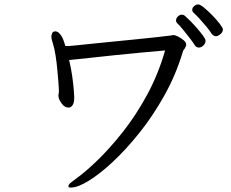

<svg xmlns="http://www.w3.org/2000/svg" viewBox="-20 -821 1040 864"><path d="M983 -689Q983 -676 971.5 -667Q960 -658 952 -658Q940 -658 931 -671Q924 -683 909 -701Q894 -719 878 -736.5Q862 -754 852 -763Q845 -769 845 -777Q845 -786 853.5 -793.5Q862 -801 872 -801Q881 -801 899 -786Q917 -771 936.5 -751Q956 -731 969.5 -713Q983 -695 983 -689ZM875 -607Q863 -607 856 -618Q847 -633 832 -652Q817 -671 802.5 -689Q788 -707 777 -717Q772 -722 772 -729Q772 -738 780 -746.5Q788 -755 798 -755Q807 -755 814 -748Q822 -741 837 -726Q852 -711 867.5 -693Q883 -675 894 -660Q905 -645 905 -638Q905 -626 895.5 -616.5Q886 -607 875 -607ZM245 -415Q245 -423 243 -448.5Q241 -474 238 -507Q235 -540 230 -571.5Q225 -603 219 -622Q218 -627 214.5 -637.5Q211 -648 211 -658Q211 -660 214 -670Q217 -680 230 -680Q233 -680 239.5 -677Q246 -674 255.5 -660.5Q265 -647 274 -614H290Q295 -614 324 -617Q353 -620 396.5 -624.5Q440 -629 491 -634Q542 -639 591.5 -644Q641 -649 682.5 -653.5Q724 -658 747 -661Q755 -663 761 -663Q769 -663 782.5 -656Q796 -649 807 -639.5Q818 -630 818 -620Q818 -616 816 -612.5Q814 -609 812 -604Q810 -600 807.5 -598Q805 -596 802 -586Q771 -483 719.5 -391Q668 -299 607.5 -223.5Q547 -148 487.5 -92.5Q428 -37 378.5 -7Q329 23 300 23Q291 23 289.5 21.5Q288 20 288 16Q288 10 298 1.5Q308 -7 326 -20Q363 -46 417.5 -98.5Q472 -151 531 -225Q590 -299 641 -392.5Q692 -486 723 -594Q677 -590 617 -584.5Q557 -579 495 -572.5Q433 -566 379 -560Q325 -554 291 -551Q300 -514 305 -478Q310 -442 312 -416Q314 -390 314 -383Q314 -361 308.5 -351Q303 -341 295 -338Q293 -337 288 -337Q271 -337 258.5 -354Q246 -371 244 -382Q244 -384 243.5 -386Q243 -388 243 -389Q243 -392 243 -394L245 -406Q245 -409 245 -411Z"/></svg>

Font: Klee One SemiBold
Style: Regular
Weight: 600
Designer: Fontworks Inc.
Foundry: Fontworks Inc.
Version: Version 1.00;January 12, 2022;FontCreator 13.0.0.2683 64-bit